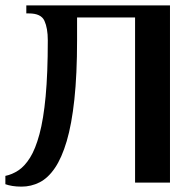

<svg xmlns="http://www.w3.org/2000/svg" viewBox="-28 -680 727 715"><path d="M52 15Q33 15 18 12.5Q3 10 -8 6V-25Q17 -30 40.5 -45.5Q64 -61 84 -93Q104 -125 119 -180.5Q134 -236 142 -321.5Q150 -407 150 -530Q150 -575 137.5 -602.5Q125 -630 80 -630H70V-660H605V0H475V-615H259V-530Q259 -403 249 -310Q239 -217 220.5 -154.5Q202 -92 176.5 -54.5Q151 -17 119.5 -1Q88 15 52 15Z"/></svg>

Font: El Messiri
Style: Regular
Weight: 400
Designer: Mohamed Gaber
Foundry: Kief Type Foundry
Version: Version 2.020